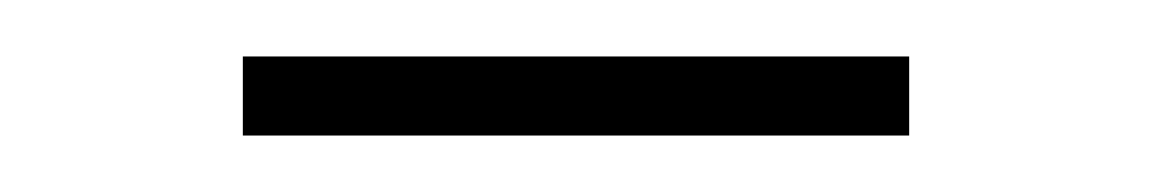

<svg xmlns="http://www.w3.org/2000/svg" viewBox="-20 -320 408 68"><path d="M302 -272V-300H66V-272Z"/></svg>

Font: Gantari Thin
Style: Regular
Weight: 250
Designer: Anugrah Pasau
Foundry: Lafontype
Version: Version 1.000